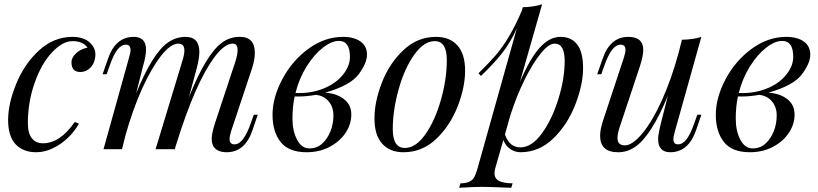

<svg xmlns="http://www.w3.org/2000/svg" viewBox="-20 -701 3841 902"><path d="M357.4 -362.8Q315.9 -362.8 315.9 -407.7Q315.4 -430.7 337.9 -451.2Q360.4 -471.7 391.1 -477.1Q369.6 -507.8 321.3 -507.8Q273.4 -507.8 223.6 -454.1Q173.8 -400.4 142.6 -311Q111.3 -222.2 110.8 -124Q110.8 -75.2 129.4 -51.8Q147.9 -28.3 181.2 -27.8Q262.2 -27.8 331.1 -127.9L351.1 -120.1Q305.7 -42.5 229.5 -4.9Q190.4 14.2 149.9 14.2Q88.4 14.2 53.2 -23.4Q18.1 -61.5 18.1 -137.7Q18.1 -213.9 56.2 -307.1Q94.2 -400.4 163.1 -463.9Q231.9 -527.3 319.8 -527.8Q383.3 -528.3 413.6 -488.3Q428.2 -468.8 428.2 -446.3Q428.2 -423.8 419.4 -404.8Q411.1 -386.2 394.5 -374.5Q377.9 -362.8 357.4 -362.8Z M1106.9 -527.8Q1177.2 -527.8 1177.2 -453.1Q1177.2 -419.4 1163.1 -377L1065.9 -85Q1058.6 -61.5 1058.6 -46.9Q1058.6 -22.9 1082 -22.9Q1124 -22.9 1159.2 -125L1172.4 -162.1H1190.9L1166 -88.9Q1130.9 14.2 1044.9 14.2Q1000.5 14.2 982.9 -13.2Q974.6 -26.4 974.6 -50.8Q974.6 -75.2 991.2 -126L1085.9 -412.1Q1096.2 -444.8 1096.2 -464.8Q1096.2 -496.1 1074.2 -496.1Q1035.6 -496.1 989.7 -435.5Q897.9 -314 807.1 -20L808.1 -24.9L801.3 0H710.9L835.9 -412.1Q846.2 -443.8 846.2 -463.4Q846.2 -496.1 818.4 -496.1Q781.7 -496.1 736.8 -439Q691.9 -381.8 647 -283.2Q603 -184.6 569.3 -64.5L553.2 0H466.3L585.9 -429.2Q593.3 -454.1 593.3 -465.8Q593.3 -491.2 571.8 -491.2Q550.3 -491.2 531.7 -467.8Q513.2 -444.3 494.1 -389.2L481 -352.1H461.9L487.3 -424.8Q522.5 -527.8 607.9 -527.8Q666 -527.8 666 -467.8Q666 -438 651.4 -388.2L619.6 -262.2Q696.8 -452.1 770 -502Q807.1 -527.3 851.1 -527.8Q916.5 -527.8 916.5 -457.5Q916.5 -425.8 903.3 -377L867.7 -244.6Q948.7 -446.3 1022 -500Q1060.1 -528.3 1106.9 -527.8Z M1463.9 -255.4Q1419.9 -247.6 1380.9 -247.6L1364.3 -248Q1354 -201.2 1354 -143.6Q1354 -85.9 1375.5 -44.9Q1397 -3.9 1433.1 -3.9Q1469.2 -3.9 1493.9 -26.6Q1518.6 -49.3 1532.5 -84.2Q1546.4 -119.1 1546.4 -158.7Q1546.4 -198.2 1523.9 -224.9Q1501.5 -251.5 1463.9 -255.4ZM1385.3 -263.7Q1448.2 -263.7 1503.2 -286.4Q1558.1 -309.1 1591.1 -349.9Q1624 -390.6 1624 -433.6Q1624 -508.8 1572.3 -508.8Q1537.6 -508.8 1496.6 -476.8Q1455.6 -444.8 1420.4 -388.7Q1385.3 -332.5 1368.2 -264.2Q1374 -263.7 1385.3 -263.7ZM1420.4 14.2Q1336.4 14.2 1298.3 -33.9Q1260.3 -82 1260.3 -162.1Q1260.3 -242.2 1306.2 -328.9Q1352.1 -415.5 1428.7 -471.7Q1505.4 -527.8 1591.3 -527.8Q1643.1 -527.8 1673.6 -506.1Q1704.1 -484.4 1704.1 -444.3Q1704.1 -404.3 1664.8 -351.8Q1625.5 -299.3 1507.3 -265.6Q1561 -262.2 1595.7 -235.6Q1630.4 -209 1630.4 -163.1Q1630.4 -117.2 1603.5 -76.9Q1576.7 -36.6 1528.8 -11.2Q1481 14.2 1420.4 14.2Z M2022.5 -507.8Q1971.2 -507.8 1925.3 -442.9Q1879.4 -377.9 1852.5 -280.3Q1825.2 -182.6 1825.2 -94.2Q1825.2 -5.9 1882.3 -5.9Q1933.6 -5.9 1979 -70.8Q2024.4 -135.7 2051.8 -233.4Q2079.1 -330.1 2079.1 -418.9Q2079.1 -507.8 2022.5 -507.8ZM2028.3 -527.8Q2092.3 -527.8 2128.4 -488.3Q2164.6 -448.7 2165 -370.6Q2165.5 -293 2130.4 -202.1Q2095.2 -111.3 2029.8 -48.8Q1964.4 13.7 1876.5 14.2Q1812.5 14.6 1775.9 -25.4Q1739.3 -65.4 1739.3 -143.6Q1738.8 -221.7 1773.9 -312.5Q1809.1 -403.3 1875 -465.3Q1940.9 -527.8 2028.3 -527.8Z M2585.9 -496.1Q2557.6 -496.1 2520.5 -450.2Q2483.4 -404.3 2445.3 -328.1Q2407.2 -251 2377.9 -160.2L2352.1 -68.8Q2364.7 -36.1 2382.3 -22.5Q2399.9 -8.8 2425.3 -8.8Q2478.5 -8.8 2526.4 -75.2Q2574.2 -141.6 2603.5 -236.8Q2632.8 -332 2632.8 -414.1Q2632.8 -496.1 2585.9 -496.1ZM2381.8 181.2Q2276.4 176.8 2244.1 176.8Q2211.9 176.8 2137.2 181.2L2143.1 160.2Q2188.5 160.2 2205.1 135.7Q2213.9 122.1 2221.2 98.1L2408.2 -568.4Q2378.9 -502 2337.9 -450.2Q2296.9 -398.4 2239.3 -344.2L2228 -356.9Q2275.4 -403.3 2306.6 -439Q2376 -519 2432.1 -652.3L2436 -667Q2490.7 -668.5 2526.9 -681.2L2422.4 -315.4Q2469.7 -426.8 2516.1 -477.5Q2562.5 -528.3 2613.3 -527.8Q2664.1 -527.8 2691.4 -492.2Q2719.2 -456.5 2719.2 -381.3Q2719.7 -306.6 2683.6 -211.9Q2647.5 -117.2 2580.6 -51.8Q2513.7 13.7 2426.3 14.2Q2398.9 14.2 2377 -1Q2355 -16.1 2344.7 -43.5L2307.1 87.9Q2303.2 102.1 2303.2 111.8Q2303.2 138.7 2325.2 149.4Q2347.2 160.2 2388.2 160.2Z M3128.9 14.2Q3071.8 14.2 3071.8 -47.9Q3071.8 -70.3 3085.9 -126L3117.7 -251.5Q3040 -63.5 2964.8 -11.7Q2926.8 14.6 2883.8 14.2Q2799.3 14.2 2799.3 -63Q2799.3 -94.2 2814 -137.2L2910.6 -429.2Q2918.5 -453.6 2918.5 -466.8Q2918.5 -491.2 2895 -491.2Q2853 -491.2 2817.9 -389.2L2804.7 -352.1H2785.6L2811 -424.8Q2846.2 -527.8 2931.6 -527.8Q3002 -527.8 3002 -465.8Q3002 -438.5 2985.8 -388.2L2890.6 -102.1Q2880.9 -72.8 2880.9 -52.2Q2880.9 -18.1 2915.8 -18.1Q2950.7 -18.1 2997.3 -73.7Q3043.9 -129.4 3089.1 -229Q3134.3 -328.6 3168.5 -454.6L3183.6 -514.2Q3240.7 -515.6 3274.9 -527.8L3150.9 -85Q3143.6 -59.6 3143.6 -45.9Q3143.6 -22.9 3165.3 -22.9Q3187 -22.9 3205.3 -46.6Q3223.6 -70.3 3242.7 -125L3255.9 -162.1H3274.9L3250 -88.9Q3213.9 14.2 3128.9 14.2Z M3546.4 -255.4Q3502.4 -247.6 3463.4 -247.6L3446.8 -248Q3436.5 -201.2 3436.5 -143.6Q3436.5 -85.9 3458 -44.9Q3479.5 -3.9 3515.6 -3.9Q3551.8 -3.9 3576.4 -26.6Q3601.1 -49.3 3615 -84.2Q3628.9 -119.1 3628.9 -158.7Q3628.9 -198.2 3606.4 -224.9Q3584 -251.5 3546.4 -255.4ZM3467.8 -263.7Q3530.8 -263.7 3585.7 -286.4Q3640.6 -309.1 3673.6 -349.9Q3706.5 -390.6 3706.5 -433.6Q3706.5 -508.8 3654.8 -508.8Q3620.1 -508.8 3579.1 -476.8Q3538.1 -444.8 3502.9 -388.7Q3467.8 -332.5 3450.7 -264.2Q3456.5 -263.7 3467.8 -263.7ZM3502.9 14.2Q3418.9 14.2 3380.9 -33.9Q3342.8 -82 3342.8 -162.1Q3342.8 -242.2 3388.7 -328.9Q3434.6 -415.5 3511.2 -471.7Q3587.9 -527.8 3673.8 -527.8Q3725.6 -527.8 3756.1 -506.1Q3786.6 -484.4 3786.6 -444.3Q3786.6 -404.3 3747.3 -351.8Q3708 -299.3 3589.8 -265.6Q3643.6 -262.2 3678.2 -235.6Q3712.9 -209 3712.9 -163.1Q3712.9 -117.2 3686 -76.9Q3659.2 -36.6 3611.3 -11.2Q3563.5 14.2 3502.9 14.2Z"/></svg>

Font: PlayfairDisplay-Italic
Style: Italic
Weight: 400
Italic angle: -14°
Designer: Claus Eggers Sørensen
Foundry: Claus Eggers Sørensen
Version: Version 1.002;PS 001.002;hotconv 1.0.70;makeotf.lib2.5.58329